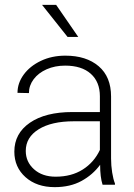

<svg xmlns="http://www.w3.org/2000/svg" viewBox="-20 -760 550 790"><path d="M153 -740H211L302 -608H258ZM248 -490Q206 -490 172 -475Q138 -460 118.5 -434Q99 -408 99 -377L52 -378Q52 -418 77.5 -453Q103 -488 148 -509.5Q193 -531 249 -531Q335 -531 386 -487.5Q437 -444 437 -363V-108Q437 -79 441.5 -50.5Q446 -22 453 -5V0H402Q392 -31 392 -82Q362 -41 315.5 -15.5Q269 10 205 10Q131 10 85 -31Q39 -72 39 -136Q39 -211 103 -255Q167 -299 278 -299H391V-364Q391 -423 353.5 -456.5Q316 -490 248 -490ZM391 -143V-261H284Q192 -261 139 -228Q86 -195 86 -139Q86 -94 120 -63.5Q154 -33 209 -33Q274 -33 320.5 -62.5Q367 -92 391 -143Z"/></svg>

Font: Freesentation 2 ExtraLight
Style: Regular
Weight: 260
Designer: glyphs from Roboto by Christian Robertson / Hangul glyphs from Noto Sans CJK(Source Han Sans) by Jang Soo-young and Kang
Foundry: PT&
Version: Version 2.001